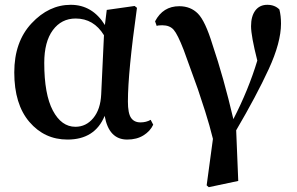

<svg xmlns="http://www.w3.org/2000/svg" viewBox="-20 -571 1247 807"><path d="M405.3 -173.8 417 -422.9Q374 -493.2 297.9 -493.2Q238.3 -493.2 202.1 -444.3Q166 -395.5 166 -306.6Q166 -174.8 202.1 -106.4Q238.3 -38.1 296.9 -38.1Q341.8 -38.1 372.1 -74.7Q402.3 -111.3 405.3 -173.8ZM613.3 -67.4 624 -46.9Q611.3 -19.5 583 -2Q554.7 15.6 514.6 15.6Q437.5 15.6 419.9 -84Q378.9 15.6 263.7 15.6Q167 15.6 103.5 -58.6Q40 -132.8 40 -266.6Q40 -395.5 112.8 -473.1Q185.5 -550.8 277.3 -550.8Q368.2 -550.8 420.9 -465.8L428.7 -529.3L545.9 -545.9L555.7 -538.1Q517.6 -266.6 517.6 -144.5Q517.6 -94.7 530.8 -75.7Q543.9 -56.6 570.3 -56.6Q594.7 -56.6 613.3 -67.4Z M638.7 -461.9 631.8 -481.4Q665 -544.9 733.4 -544.9Q781.2 -544.9 812 -513.7Q842.8 -482.4 873 -383.8Q919.9 -245.1 960.9 -70.3Q1024.4 -193.4 1061.5 -316.4Q1035.2 -419.9 1035.2 -460.9Q1035.2 -502.9 1053.2 -526.9Q1071.3 -550.8 1103.5 -550.8Q1134.8 -550.8 1154.3 -531.2Q1161.1 -504.9 1161.1 -471.7Q1161.1 -392.6 1109.4 -280.3Q1057.6 -168 972.7 -23.4L981.4 189.5L857.4 215.8L848.6 208L875 12.7Q861.3 -43 842.3 -103Q823.2 -163.1 811.5 -196.8Q799.8 -230.5 777.8 -290Q755.9 -349.6 752 -361.3Q726.6 -426.8 710 -445.8Q693.4 -464.8 662.1 -464.8Q643.6 -464.8 638.7 -461.9Z"/></svg>

Font: GenRyuMin TW TTF Bold
Style: Regular
Weight: 700
Version: Version 1.300